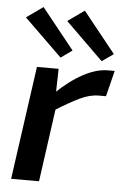

<svg xmlns="http://www.w3.org/2000/svg" viewBox="-54 -790 538 829"><g transform="rotate(5 215.5 -375.5)"><path d="M189 -491 186 -366 196 -352 147 0H26L95 -491ZM431 -503 403 -391H372Q333 -391 289.5 -370Q246 -349 182 -309L176 -382Q237 -441 294.5 -472Q352 -503 402 -503ZM280 -751 421 -575 371 -540 208 -700ZM101 -751 242 -575 193 -540 29 -700Z"/></g></svg>

Font: Exo 2 SemiBold
Style: Italic
Weight: 600
Italic angle: -8°
Designer: Natanael Gama
Foundry: Natanael Gama
Version: Version 2.010